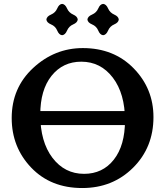

<svg xmlns="http://www.w3.org/2000/svg" viewBox="-20 -948 857 978"><path d="M398.9 9.8Q238.3 9.8 138.9 -94.2Q39.6 -198.2 39.6 -346.7Q39.6 -500.5 148.9 -601.8Q258.3 -703.1 401.9 -703.1Q560.1 -703.1 660.9 -599.9Q761.7 -496.6 761.7 -351.6Q761.7 -196.8 657.7 -93.5Q553.7 9.8 398.9 9.8ZM408.2 -62.5Q502.9 -62.5 559.8 -134.8Q616.7 -207 616.7 -334.5Q616.7 -471.2 554.7 -552.5Q492.7 -633.8 394 -633.8Q300.3 -633.8 242.7 -562Q185.1 -490.2 185.1 -364.3Q185.1 -225.6 247.3 -144Q309.6 -62.5 408.2 -62.5ZM620.6 -311H181.2V-382.3H620.6ZM505.4 -768.6Q489.7 -770 480.5 -792.2Q471.2 -814.5 449 -823.7Q426.8 -833 425.3 -848.6Q426.8 -864.3 449 -873.8Q471.2 -883.3 480.5 -905Q489.7 -926.8 505.4 -928.2Q521 -926.8 530.5 -905Q540 -883.3 561.8 -873.8Q583.5 -864.3 585 -848.6Q583.5 -833 561.8 -823.7Q540 -814.5 530.5 -792.2Q521 -770 505.4 -768.6ZM296.4 -768.6Q280.8 -770 271.5 -792.2Q262.2 -814.5 240 -823.7Q217.8 -833 216.3 -848.6Q217.8 -864.3 240 -873.8Q262.2 -883.3 271.5 -905Q280.8 -926.8 296.4 -928.2Q312 -926.8 321.5 -905Q331.1 -883.3 352.8 -873.8Q374.5 -864.3 376 -848.6Q374.5 -833 352.8 -823.7Q331.1 -814.5 321.5 -792.2Q312 -770 296.4 -768.6Z"/></svg>

Font: Kelvinch
Style: Bold
Weight: 700
Designer: Paul James Miller
Foundry: High-Logic / Made with FontCreator
Version: Version 3.501;March 28, 2021;FontCreator 13.0.0.2683 64-bit